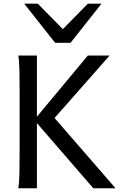

<svg xmlns="http://www.w3.org/2000/svg" viewBox="-20 -1011 680 1031"><path d="M178.2 -384.3 451.7 -712.9H568.8L272.9 -377.4L600.6 0H481L178.2 -350.1V0H78.1Q83.5 -29.3 84.5 -84.7Q85.4 -140.1 85.4 -212.4V-500.5Q85.4 -572.8 84.5 -628.2Q83.5 -683.6 78.1 -712.9H178.2ZM183.1 -991.2 317.4 -854.5 451.7 -991.2H524.9L358.9 -781.2H275.9L109.9 -991.2Z"/></svg>

Font: Andika Viet
Style: Regular
Weight: 400
Designer: Victor Gaultney, Annie Olsen, Julie Remington, Don Collingsworth, Eric Hays, Becca Hirsbrunner
Foundry: SIL International
Version: Version 5.000